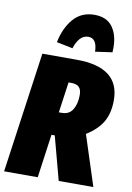

<svg xmlns="http://www.w3.org/2000/svg" viewBox="-113 -1028 750 1091"><g transform="rotate(10 262.0 -482.5)"><path d="M411 -290 505 0H305L238 -251H219L184 0H-10L88 -696H286Q534 -696 534 -506Q534 -430 504 -379.5Q474 -329 411 -290ZM238 -384H255Q298 -384 318 -417.5Q338 -451 338 -501Q338 -533 323.5 -547Q309 -561 279 -561H263ZM158 -775Q175 -859 221 -912Q267 -965 342 -965Q413 -965 446.5 -919Q480 -873 480 -800Q480 -782 479 -773L381 -759Q379 -836 329 -836Q302 -836 282.5 -815Q263 -794 251 -756Z"/></g></svg>

Font: Fira Sans Extra Condensed Black
Style: Italic
Weight: 900
Width: 3
Italic angle: -8°
Designer: Carrois Corporate & Edenspiekermann AG
Foundry: Carrois Corporate GbR & Edenspiekermann AG
Version: Version 4.203